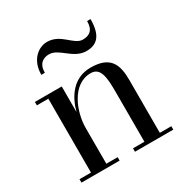

<svg xmlns="http://www.w3.org/2000/svg" viewBox="-159 -817 914 948"><g transform="rotate(-30 298.0 -343.5)"><path d="M214 -629C271.5 -629 308 -550 384 -550C443 -550 479 -582.5 479 -677H459.5C459.5 -625 434 -608 396 -608C345 -608 315 -687 236 -687C187 -687 131 -645 131 -560H151C151 -612 181 -629 214 -629ZM36.5 -19.5V0H254V-19.5H189.5V-224.5C189.5 -310.5 237.5 -445.5 345.5 -445.5C400.5 -445.5 406.5 -388.5 406.5 -304.5V-19.5H341.5V0H560V-19.5H494.5V-319.5C494.5 -406.5 474 -469.5 358.5 -469.5C259.5 -469.5 210 -391.5 189.5 -314V-460H36.5V-440.5H102V-19.5Z"/></g></svg>

Font: Bodoni* 11
Style: Regular
Weight: 400
Version: Version 2.3